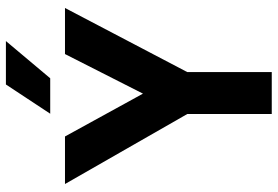

<svg xmlns="http://www.w3.org/2000/svg" viewBox="-165 -775 940 650"><g transform="rotate(-90 305.0 -450.0)"><path d="M244 -286 7 -700H168L313 -436L447 -700H603L386 -286V0H244ZM344 -900H491L365 -750H245Z"/></g></svg>

Font: 
Style: 㨦
Weight: 700
Designer: A.Korolkova, Vitaly Kuzmin
Foundry: ParaType Ltd
Version: Version 2.000